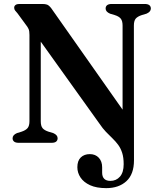

<svg xmlns="http://www.w3.org/2000/svg" viewBox="-20 -720 800 968"><path d="M481.5 -96.5 156.5 -550.5 185.5 -579.5V-109Q185.5 -85 194.5 -74Q203.5 -63 225 -56L248.5 -49Q270.5 -39.5 270.5 -23Q270.5 -12.5 263.2 -6.2Q256 0 240 0H74Q58.5 0 51 -6.2Q43.5 -12.5 43.5 -23Q43.5 -39.5 65.5 -49L88.5 -56Q109.5 -63 119 -74.2Q128.5 -85.5 128.5 -109V-544Q128.5 -563.5 124.2 -573.5Q120 -583.5 109.5 -596.5L68.5 -652.5Q61 -661 56.2 -667Q51.5 -673 51.5 -681Q51.5 -690 58.5 -695Q65.5 -700 77 -700H194Q207.5 -700 217 -696.8Q226.5 -693.5 238 -679L617.5 -139.5L598 -99V-591Q598 -614.5 588.8 -626Q579.5 -637.5 558.5 -644L535 -651Q512.5 -660.5 512.5 -677Q512.5 -688 520.2 -694Q528 -700 543.5 -700H709.5Q725 -700 732.8 -694Q740.5 -688 740.5 -677Q740.5 -660.5 718.5 -651L695 -644Q673.5 -637 664.2 -626Q655 -615 655 -591L655.5 88Q655.5 158.5 617.2 193.5Q579 228.5 515.5 228.5Q466.5 228.5 434.2 213.8Q402 199 386 175Q370 151 370 123Q370 90.5 387.2 73.8Q404.5 57 433 57Q461 57 478 75.2Q495 93.5 495 123.5V150.5Q495 171 505.5 181.5Q516 192 536.5 192Q566 192 584.8 170.5Q603.5 149 603.5 108Q603.5 74 596 50.8Q588.5 27.5 575.8 10.2Q563 -7 547 -22.5Q531 -38 514.2 -55.2Q497.5 -72.5 481.5 -96.5Z"/></svg>

Font: Fraunces SemiBold
Style: Regular
Weight: 600
Version: Version 1.000;[b76b70a41]